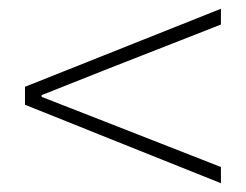

<svg xmlns="http://www.w3.org/2000/svg" viewBox="-20 -584 561 438"><path d="M484 -166V-203L221 -306L75 -363V-367L221 -425L484 -528V-564L37 -386V-345Z"/></svg>

Font: Harano Aji Gothic KR ExtraLight
Style: Regular
Weight: 250
Foundry: Masamichi Hosoda
Version: HaranoAjiGothicKR-ExtraLight version 20220220;ttx 4.29.1